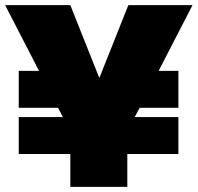

<svg xmlns="http://www.w3.org/2000/svg" viewBox="-20 -728 770 748"><path d="M675 -128H476V0H254V-128H53V-272H225L206 -308H53V-452H132L0 -708H254L367 -424L480 -708H730L598 -452H675V-308H524L505 -272H675Z"/></svg>

Font: Poppins Black
Style: Regular
Weight: 900
Designer: Ninad Kale (Devanagari), Jonny Pinhorn (Latin)
Foundry: Indian Type Foundry
Version: Version 3.200;PS 1.000;hotconv 16.6.54;makeotf.lib2.5.65590